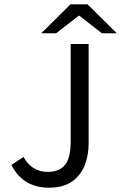

<svg xmlns="http://www.w3.org/2000/svg" viewBox="-20 -861 563 893"><path d="M207.4 12Q148 12 104 -14.3Q60 -40.7 33 -93.7L89 -131.1Q109.5 -95.5 137.9 -78.5Q166.4 -61.5 202 -61.5Q256.4 -61.5 282.6 -94.4Q308.8 -127.3 308.8 -203.1V-656.3H392.3V-195.5Q392.3 -137.9 373.5 -91Q354.6 -44.1 314 -16.1Q273.3 12 207.4 12ZM171.8 -706.3 308.1 -841H387L523.3 -706.3H454L349.6 -787.5H345.6L241.1 -706.3Z"/></svg>

Font: SourceSans3VF
Style: Regular
Weight: 200
Designer: Paul D. Hunt
Foundry: Adobe
Version: Version 3.052;hotconv 1.1.0;makeotfexe 2.6.0